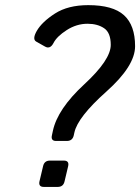

<svg xmlns="http://www.w3.org/2000/svg" viewBox="-20 -735 551 755"><path d="M122.6 -571.3Q106 -580.6 124.5 -613.3Q145 -648.9 196.3 -681.9Q247.6 -714.8 327.1 -714.8Q423.8 -714.8 467.5 -675.3Q511.2 -635.7 511.2 -553.2Q511.2 -475.6 398.4 -375Q285.6 -274.4 272.5 -213.9L270 -202.6Q265.1 -180.7 242.7 -180.7H200.7Q179.2 -180.7 184.1 -202.6L188 -220.7Q206.5 -306.6 311 -403.1Q415.5 -499.5 415.5 -558.6Q415.5 -606.4 389.4 -624Q363.3 -641.6 324.2 -641.6Q281.2 -641.6 242.4 -616.7Q203.6 -591.8 190.4 -565.9Q177.2 -540.5 157.2 -551.8ZM152.3 0Q130.4 0 135.3 -22L149.4 -81.5Q154.3 -103.5 176.3 -103.5H231Q252.9 -103.5 248 -81.5L233.9 -22Q229 0 207 0Z"/></svg>

Font: Istok
Style: Italic
Weight: 500
Italic angle: -13°
Designer: Andrey V. Panov
Foundry: Andrey V. Panov
Version: Version 1.0.3